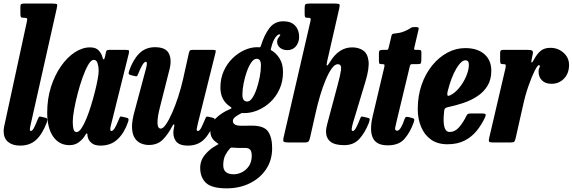

<svg xmlns="http://www.w3.org/2000/svg" viewBox="-24 -800 3214 1078"><path d="M294.5 -752.5 150.5 -111Q149 -105 146.2 -91.8Q143.5 -78.5 143.5 -75Q143.5 -64.5 148.5 -64.5Q157.5 -64.5 166.8 -82.2Q176 -100 188.5 -131.5Q192.5 -141.5 195.8 -144.2Q199 -147 208 -144.5L232.5 -138.5Q242 -136 241.8 -128.8Q241.5 -121.5 238 -110.5Q212.5 -45 177.8 -13.8Q143 17.5 89 17.5Q46.5 17.5 21.5 -3Q-3.5 -23.5 -3.5 -63.5Q-3.5 -74 -0.8 -89.5Q2 -105 5 -116L126.5 -677Q130 -691.5 128 -695.8Q126 -700 114.5 -700H112.5Q98 -700 94.2 -703.8Q90.5 -707.5 90.5 -722V-761.5Q90.5 -774 95 -777Q99.5 -780 111.5 -780H271Q293 -780 296 -775.8Q299 -771.5 294.5 -752.5Z M695 -115Q673.5 -53 636 -17.8Q598.5 17.5 540 17.5Q507 17.5 489.5 2.5Q472 -12.5 468.5 -31.5Q467 -36 467 -38.8Q467 -41.5 467 -45Q465.5 -52.5 462.8 -51.2Q460 -50 454 -40.5Q441.5 -18.5 419.2 -1.8Q397 15 366 15Q308 15 274.5 -33.2Q241 -81.5 241 -167.5Q241 -245.5 262.2 -312Q283.5 -378.5 318.5 -428.5Q353.5 -478.5 396 -506.2Q438.5 -534 481.5 -534Q515.5 -534 531.2 -515.5Q547 -497 551 -479.5Q553.5 -467.5 557.8 -466.5Q562 -465.5 566 -483L570.5 -505.5Q572 -513.5 575.5 -516.8Q579 -520 589.5 -520H681Q697.5 -520 699.8 -516Q702 -512 699 -499L599 -97.5Q597.5 -93 596.2 -85.8Q595 -78.5 595 -75Q595 -64.5 601.5 -64.5Q610 -64.5 620 -80.2Q630 -96 645 -133.5Q648.5 -142.5 650.8 -144.8Q653 -147 666 -144L688.5 -138.5Q696 -136.5 697.5 -132Q699 -127.5 695 -115ZM530 -402.5Q530 -425 524 -444.5Q518 -464 502.5 -464Q487.5 -464 471.5 -436.5Q455.5 -409 440 -365.8Q424.5 -322.5 412 -274.5Q399.5 -226.5 392 -184.2Q384.5 -142 384.5 -117.5Q384.5 -92 388.5 -75.2Q392.5 -58.5 406.5 -58.5Q419 -58.5 433 -79.2Q447 -100 461 -133.8Q475 -167.5 487.2 -207.5Q499.5 -247.5 509.2 -286.2Q519 -325 524.5 -356Q530 -387 530 -402.5Z M701 -402Q722.5 -464.5 757.8 -499.8Q793 -535 846 -535Q906 -535 923.8 -500.5Q941.5 -466 928 -411.5L874.5 -200Q860 -144.5 860.2 -111.2Q860.5 -78 879 -78Q891.5 -78 908 -102Q924.5 -126 942.2 -166Q960 -206 976 -255Q992 -304 1003.5 -354L1036 -500.5Q1038 -509.5 1041.2 -514.8Q1044.5 -520 1056.5 -520H1167Q1181.5 -520 1185.2 -518Q1189 -516 1186 -504.5L1088 -111Q1084.5 -96.5 1081.2 -80.5Q1078 -64.5 1086.5 -64.5Q1096.5 -64.5 1105.5 -82.2Q1114.5 -100 1128 -132Q1131.5 -140.5 1134.5 -143.8Q1137.5 -147 1149 -144L1170 -139Q1179.5 -137 1180.8 -132Q1182 -127 1179 -116.5Q1157.5 -53.5 1122.5 -18Q1087.5 17.5 1031 17.5Q980 17.5 962.5 -9.2Q945 -36 950.5 -71L954.5 -92.5Q956 -101 952.2 -101.5Q948.5 -102 944.5 -94Q920.5 -47 890.5 -16.5Q860.5 14 811.5 14Q789 14 767.8 5.2Q746.5 -3.5 732.5 -25Q718.5 -46.5 717.2 -84Q716 -121.5 732.5 -179L793.5 -407Q795.5 -414 798 -424.8Q800.5 -435.5 800.5 -444.2Q800.5 -453 794.5 -453Q778.5 -453 751 -383Q748 -376 745.2 -373Q742.5 -370 731.5 -373L708 -379Q699.5 -381.5 698.5 -386.5Q697.5 -391.5 701 -402Z M1100 142.5Q1100 101 1127.5 68Q1155 35 1191.5 16Q1203 10 1202.5 8.5Q1202 7 1194.5 2Q1174 -11.5 1165.5 -27.8Q1157 -44 1157 -64Q1157 -107 1189.8 -137.8Q1222.5 -168.5 1263.5 -185.5Q1276 -190.5 1276 -193.5Q1276 -196.5 1268 -201.5Q1213.5 -237 1213.5 -309Q1213.5 -359.5 1232.2 -401.2Q1251 -443 1281.8 -472.8Q1312.5 -502.5 1348.5 -518.8Q1384.5 -535 1419.5 -535Q1423 -535 1424.5 -534.8Q1426 -534.5 1427.5 -534.5Q1434 -534 1436.2 -535Q1438.5 -536 1441.5 -544.5Q1459.5 -603.5 1488.5 -642Q1517.5 -680.5 1567 -680.5Q1610 -680.5 1632.8 -656.2Q1655.5 -632 1655.5 -593.5Q1655.5 -562.5 1637.8 -540.5Q1620 -518.5 1589 -518.5Q1564.5 -518.5 1548.2 -531.8Q1532 -545 1532 -565.5Q1532 -578 1538.8 -587.2Q1545.5 -596.5 1549 -601.8Q1552.5 -607 1544 -607Q1534.5 -607 1521 -587.8Q1507.5 -568.5 1499 -533Q1496.5 -526 1496 -522.8Q1495.5 -519.5 1500 -517Q1526 -503 1545.5 -472Q1565 -441 1565 -396Q1565 -342.5 1545.5 -299.8Q1526 -257 1494 -227Q1462 -197 1423.8 -181Q1385.5 -165 1348 -165Q1345.5 -165 1337.5 -165.5Q1332 -166 1323 -160Q1309 -153 1296.2 -142.8Q1283.5 -132.5 1283.5 -121.5Q1283.5 -94 1329.5 -94Q1339.5 -94 1359.5 -94.2Q1379.5 -94.5 1391.5 -94.5Q1458 -94.5 1481 -61.8Q1504 -29 1504 32Q1504 99.5 1470 150.2Q1436 201 1378.2 229.2Q1320.5 257.5 1248.5 257.5Q1164.5 257.5 1132.2 226.5Q1100 195.5 1100 142.5ZM1337 -269.5Q1336.5 -230 1364.5 -230Q1379 -230 1392.8 -250.2Q1406.5 -270.5 1417.2 -302.2Q1428 -334 1434.5 -369Q1441 -404 1441 -433Q1441.5 -470 1417 -470Q1401.5 -470 1387.2 -449.8Q1373 -429.5 1361.8 -398Q1350.5 -366.5 1343.8 -332Q1337 -297.5 1337 -269.5ZM1267.5 33Q1252.5 49 1241 71.2Q1229.5 93.5 1229.5 127.5Q1229 178.5 1288.5 178.5Q1311.5 178.5 1334.5 167Q1357.5 155.5 1373.2 132.8Q1389 110 1389.5 75.5Q1389.5 51.5 1381 41Q1372.5 30.5 1351.5 30.5H1316Q1309 30.5 1303.2 30.2Q1297.5 30 1286 29Q1279.5 28 1275.5 28.5Q1271.5 29 1267.5 33Z M2046.5 -109Q2024.5 -53.5 1992.8 -19.2Q1961 15 1908.5 15Q1855.5 15 1831 -5Q1806.5 -25 1806.5 -61.5Q1806.5 -72 1809 -85Q1811.5 -98 1814.5 -108.5L1871 -320Q1886.5 -376 1890.8 -407.8Q1895 -439.5 1872 -439.5Q1856 -439.5 1838.8 -415.8Q1821.5 -392 1804.8 -352.2Q1788 -312.5 1773.5 -263.8Q1759 -215 1748 -165.5L1717 -28Q1713.5 -12 1708.5 -6Q1703.5 0 1684.5 0H1599Q1573.5 0 1568.8 -4.8Q1564 -9.5 1568.5 -29.5L1719 -681Q1722 -694 1718.8 -697Q1715.5 -700 1707 -700H1704Q1692 -700 1689.2 -704Q1686.5 -708 1686.5 -722.5V-755Q1686.5 -772 1691.2 -776Q1696 -780 1713 -780H1856Q1877.5 -780 1881.2 -776Q1885 -772 1881 -754L1813.5 -459Q1802.5 -408.5 1828.5 -452Q1854.5 -494.5 1885.5 -514.2Q1916.5 -534 1953 -534Q1989 -534 2014.2 -517.2Q2039.5 -500.5 2045 -458.8Q2050.5 -417 2027.5 -341L1958 -110.5Q1955.5 -103.5 1953 -90.8Q1950.5 -78 1950.5 -75Q1950.5 -64.5 1956.5 -64.5Q1965 -64.5 1974.5 -81.5Q1984 -98.5 1996 -129Q2000.5 -141 2003.5 -144Q2006.5 -147 2016 -144.5L2043 -138Q2052 -135.5 2051.8 -129.8Q2051.5 -124 2046.5 -109Z M2125 -520H2142.5Q2154 -520 2155.2 -523.2Q2156.5 -526.5 2159 -535.5L2173.5 -597Q2175.5 -606.5 2178.8 -608.5Q2182 -610.5 2192 -612Q2222 -614.5 2242.8 -622.8Q2263.5 -631 2275 -638.5Q2285.5 -645.5 2289.5 -646.8Q2293.5 -648 2308 -648Q2320.5 -648 2324.2 -645.8Q2328 -643.5 2326 -634L2303 -536Q2300.5 -526 2301.2 -523Q2302 -520 2313 -520H2325Q2335 -520 2338.5 -517.5Q2342 -515 2342 -503.5L2341.5 -460.5Q2341 -446.5 2337.5 -443.2Q2334 -440 2321 -440H2292Q2283 -440 2280.8 -437Q2278.5 -434 2276.5 -426L2203.5 -122Q2198.5 -102.5 2195 -84.2Q2191.5 -66 2205.5 -66Q2217 -66 2228.2 -86.2Q2239.5 -106.5 2246.5 -129Q2249.5 -138 2253.2 -141.8Q2257 -145.5 2269 -143L2290.5 -137.5Q2300.5 -134.5 2301.8 -129.8Q2303 -125 2298.5 -112Q2278.5 -56.5 2247 -20.2Q2215.5 16 2153 16Q2090 16 2070 -24.5Q2050 -65 2067.5 -143.5L2133.5 -422.5Q2135.5 -431.5 2134.5 -435.8Q2133.5 -440 2123 -440H2118Q2109 -440 2106.2 -443.2Q2103.5 -446.5 2103.5 -458.5V-501.5Q2103.5 -513.5 2108.5 -516.8Q2113.5 -520 2125 -520Z M2321.5 -187.5Q2321.5 -261.5 2343.2 -324Q2365 -386.5 2402.8 -432.8Q2440.5 -479 2488.2 -504.5Q2536 -530 2588 -530Q2656.5 -530 2695.5 -496Q2734.5 -462 2734.5 -402.5Q2734.5 -353.5 2713.5 -318.8Q2692.5 -284 2657.2 -260.5Q2622 -237 2578.2 -222.2Q2534.5 -207.5 2489 -198Q2477 -195 2473.5 -189.8Q2470 -184.5 2469 -169Q2457.5 -59 2501 -59Q2530 -59 2553 -85Q2576 -111 2595 -150Q2598.5 -158 2604 -160.5Q2609.5 -163 2622.5 -163H2680Q2698 -163 2701.8 -159Q2705.5 -155 2699 -140.5Q2680.5 -100.5 2652.8 -66Q2625 -31.5 2584.8 -10.8Q2544.5 10 2488 10Q2432 10 2395 -17Q2358 -44 2339.8 -88.8Q2321.5 -133.5 2321.5 -187.5ZM2502.5 -264.5Q2529.5 -277 2553.5 -306Q2577.5 -335 2592.8 -370.2Q2608 -405.5 2608.5 -435.5Q2609 -461.5 2589.5 -461.5Q2566 -461.5 2538 -414.8Q2510 -368 2490 -289.5Q2486 -274 2487.8 -266.2Q2489.5 -258.5 2502.5 -264.5Z M2801.5 -520H2938Q2956.5 -520 2963.5 -516Q2970.5 -512 2967 -495.5L2961.5 -469Q2957 -449.5 2961 -449Q2965 -448.5 2973 -464Q2991.5 -498.5 3012.2 -515Q3033 -531.5 3066.5 -531.5Q3108.5 -531.5 3139.8 -504Q3171 -476.5 3171 -435Q3171 -388.5 3143 -359Q3115 -329.5 3072.5 -329.5Q3037.5 -329.5 3018.5 -349.2Q2999.5 -369 3000 -398Q3000 -411.5 3003.5 -417.5Q3007 -423.5 3007 -429.5Q3007 -434.5 3002 -434.5Q2994 -434.5 2977.8 -402.2Q2961.5 -370 2943 -317Q2924.5 -264 2911 -201L2871.5 -26Q2868 -10.5 2864 -5.2Q2860 0 2841 0H2744.5Q2726 0 2722.5 -4.5Q2719 -9 2722 -23L2813.5 -415Q2817 -431.5 2815.2 -435.8Q2813.5 -440 2801 -440H2799Q2788.5 -440 2786.2 -444.5Q2784 -449 2784 -463.5V-503Q2784 -512.5 2787.5 -516.2Q2791 -520 2801.5 -520Z"/></svg>

Font: Besley* Condensed
Style: Bold Italic
Weight: 700
Width: 3
Italic angle: -13°
Designer: Owen Earl
Foundry: indestructible type*
Version: Version 3.000; ttfautohint (v1.8.3)